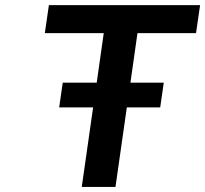

<svg xmlns="http://www.w3.org/2000/svg" viewBox="-20 -739 811 759"><path d="M436.5 0 481.4 -314.5H613.3L627.4 -412.1H495.6L523.4 -607.9H754.9L771 -718.8H173.3L157.2 -607.9H390.1L362.3 -412.1H228L213.9 -314.5H348.1L303.2 0Z"/></svg>

Font: Winston SemiBold
Style: Italic
Weight: 600
Italic angle: -8.13011°
Designer: Vernon Adams, Kim Jin-seong, David Berlow, Cristiano Sobral
Foundry: The Winston Project Authors
Version: Version 3.004